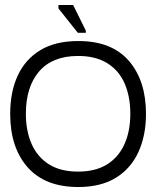

<svg xmlns="http://www.w3.org/2000/svg" viewBox="-20 -738 644 772"><path d="M295 14Q161 14 91 -65.5Q21 -145 21 -280Q21 -369 51.5 -434.5Q82 -500 142.5 -536.5Q203 -573 295 -573Q429 -573 498 -493.5Q567 -414 567 -280Q567 -193 536.5 -126.5Q506 -60 445.5 -23Q385 14 295 14ZM294 -48Q364 -48 410.5 -77Q457 -106 480.5 -158.5Q504 -211 504 -280Q504 -349 481.5 -401.5Q459 -454 412 -483.5Q365 -513 294 -513Q191 -513 137.5 -451Q84 -389 84 -280Q84 -212 107 -159.5Q130 -107 176.5 -77.5Q223 -48 294 -48ZM293 -606 215 -704V-718H274L325 -615V-606Z"/></svg>

Font: Darker Grotesque Light Medium
Style: Regular
Weight: 500
Version: Version 1.000;gftools[0.9.28]